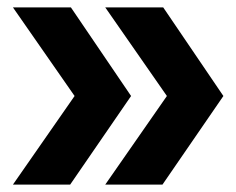

<svg xmlns="http://www.w3.org/2000/svg" viewBox="-20 -540 640 520"><path d="M420 -40H265L432 -280L265 -520H422L585 -280ZM170 -40H15L182 -280L15 -520H172L335 -280Z"/></svg>

Font: Maple Mono ExtraBold
Style: Italic
Weight: 800
Italic angle: -10°
Monospace: yes
Designer: subframe7536
Version: Version 7.200